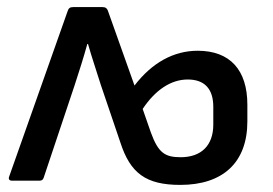

<svg xmlns="http://www.w3.org/2000/svg" viewBox="-20 -509 768 541"><path d="M488 12C608 12 677 -51 677 -167V-214C677 -312 628 -366 537 -366C469 -366 408 -332 359 -268L285 -476C282 -486 277 -489 269 -489H186C177 -489 173 -486 170 -476L6 -12C3 -5 6 0 13 0H92C97 0 101 -2 103 -8L190 -268C203 -308 215 -345 226 -385H228C239 -346 252 -309 264 -270L319 -108C347 -21 391 12 488 12ZM489 -66C445 -66 426 -78 405 -136L382 -202C418 -256 462 -285 509 -285C556 -285 581 -259 581 -208V-158C581 -99 547 -66 489 -66Z"/></svg>

Font: Sofia Sans Cond SemiBold
Style: Regular
Weight: 600
Width: 3
Designer: Botio Nikoltchev, Ani Petrova
Foundry: lettersoup
Version: Version 4.100